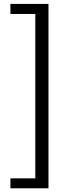

<svg xmlns="http://www.w3.org/2000/svg" viewBox="-20 -812 378 1001"><path d="M34.3 169.7V117.8H164.1V-739.2H34.3V-791.7H232.7V169.7Z"/></svg>

Font: Noto Sans JP
Style: Regular
Weight: 100
Designer: Ryoko NISHIZUKA 西塚涼子 (kana, bopomofo & ideographs); Paul D. Hunt (Latin, Greek & Cyrillic); Sandoll Communications 산돌커뮤니
Foundry: Adobe
Version: Version 2.004;hotconv 1.0.118;makeotfexe 2.5.65603